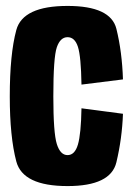

<svg xmlns="http://www.w3.org/2000/svg" viewBox="-20 -623 456 648"><path d="M208 5Q57 5 35 -78.2Q13 -161.5 13 -297.5Q13 -440 35 -521.5Q57 -603 208 -603Q353.5 -603 372.8 -525.8Q392 -448.5 395 -355L255 -337.5Q253.5 -432.5 243 -465Q232.5 -497.5 208 -497.5Q183.5 -497.5 171.8 -463.5Q160 -429.5 160 -297.5Q160 -174 171.8 -136.8Q183.5 -99.5 208 -99.5Q232.5 -99.5 243 -135.2Q253.5 -171 255 -257.5L395 -239Q392 -155.5 372.8 -75.2Q353.5 5 208 5Z"/></svg>

Font: Anybody Condensed Regular
Style: Bold
Weight: 700
Width: 3
Designer: Tyler Finck
Foundry: Etcetera Type Company
Version: Version 1.010; ttfautohint (v1.8.3) -l 8 -r 50 -G 200 -x 14 